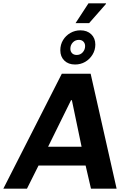

<svg xmlns="http://www.w3.org/2000/svg" viewBox="-62 -1126 760 1146"><path d="M-42 0 307 -686H479L634 0H481L449 -138H168L99 0ZM225 -250H425L367 -528H362ZM389 -988 466 -1106H570L571 -1103L470 -988ZM386 -741Q346 -741 322 -764.5Q298 -788 298 -826Q298 -860 314.5 -887Q331 -914 358.5 -929.5Q386 -945 418 -945Q458 -945 482.5 -921.5Q507 -898 507 -860Q507 -827 490 -799.5Q473 -772 446 -756.5Q419 -741 386 -741ZM396 -798Q418 -798 432 -814Q446 -830 446 -851Q446 -867 436 -877.5Q426 -888 409 -888Q387 -888 372.5 -872.5Q358 -857 358 -835Q358 -819 368 -808.5Q378 -798 396 -798Z"/></svg>

Font: Chivo SemiBold
Style: Italic
Weight: 600
Italic angle: -8.05°
Designer: Hector Gatti
Foundry: Omnibus-Type
Version: Version 2.002